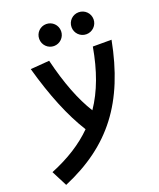

<svg xmlns="http://www.w3.org/2000/svg" viewBox="-225 -852 984 1188"><g transform="rotate(-20 267.5 -258.0)"><path d="M1.5 230.5C327.6 92.3 498 -131.3 572.3 -517.6H449.2C422.9 -368.2 379.4 -247.6 311.5 -147.9C252.4 -242.2 203.6 -367.7 165 -527.3L40.5 -517.6C94.2 -325.2 157.2 -171.4 231.9 -52.2C158.7 21 65.9 79.6 -51.3 127.4ZM438.5 -602.5C478.5 -602.5 511.2 -634.8 511.2 -674.8C511.2 -715.3 478.5 -747.1 438.5 -747.1C398.4 -747.1 366.2 -715.3 366.2 -674.8C366.2 -634.8 398.4 -602.5 438.5 -602.5ZM225.1 -602.5C265.1 -602.5 297.4 -634.8 297.4 -674.8C297.4 -715.3 265.1 -747.1 225.1 -747.1C185.5 -747.1 153.3 -715.3 153.3 -674.8C153.3 -634.8 185.5 -602.5 225.1 -602.5Z"/></g></svg>

Font: Cascadia Mono SemiBold
Style: Italic
Weight: 600
Italic angle: -10°
Monospace: yes
Designer: Aaron Bell
Foundry: Saja Typeworks
Version: Version 2404.023